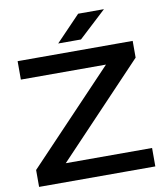

<svg xmlns="http://www.w3.org/2000/svg" viewBox="-101 -1046 977 1129"><g transform="rotate(-10 387.5 -481.5)"><path d="M40 0V-101L594 -684L679 -640H44V-750H731V-650L176 -65L103 -110H734V0ZM443 -963H597L433 -811H297Z"/></g></svg>

Font: Unbounded
Style: Regular
Weight: 400
Designer: Luke Prowse, Jean-Baptiste Morizot, Fátima Lázaro, Florian Runge
Foundry: NaN
Version: Version 1.701;gftools[0.9.28.dev5+ged2979d]